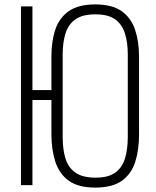

<svg xmlns="http://www.w3.org/2000/svg" viewBox="-20 -839 708 870"><path d="M412 11Q334 11 291 -20.5Q248 -52 230.5 -107Q213 -162 213 -231V-386H127V0H75V-810H127V-431H213V-583Q213 -653 231 -706Q249 -759 292.5 -789Q336 -819 412 -819Q488 -819 531 -788.5Q574 -758 592 -704.5Q610 -651 610 -582V-229Q610 -160 593 -106Q576 -52 533 -20.5Q490 11 412 11ZM413 -34Q471 -34 502.5 -57Q534 -80 546.5 -121.5Q559 -163 559 -218V-592Q559 -647 546 -688Q533 -729 501.5 -751.5Q470 -774 412 -774Q354 -774 322 -751.5Q290 -729 277 -688Q264 -647 264 -592V-218Q264 -163 276.5 -121.5Q289 -80 321.5 -57Q354 -34 413 -34Z"/></svg>

Font: Oswald ExtraLight
Style: Regular
Weight: 250
Designer: Vernon Adams
Foundry: Vernon Adams
Version: Version 4.100; ttfautohint (v1.8.1.43-b0c9)